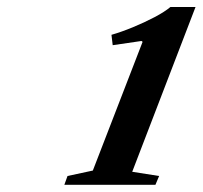

<svg xmlns="http://www.w3.org/2000/svg" viewBox="-20 -937 576 546"><path d="M163 -411.5 172 -436.5 244 -452 385.5 -818 382.5 -820.5 300.5 -808.5 297 -838Q325 -846 357.8 -859.5Q390.5 -873 419.5 -888.2Q448.5 -903.5 464.5 -917H536L356 -448.5L432.5 -436.5L422 -411.5Z"/></svg>

Font: Libre Caslon Text SemiBold Italic
Style: Regular
Weight: 600
Italic angle: -22.583°
Designer: Pablo Impallari, Rodrigo Fuenzalida, Katja Schimmel
Foundry: Pablo Impallari, Rodrigo Fuenzalida
Version: Version 2.000